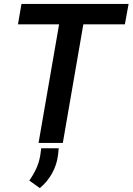

<svg xmlns="http://www.w3.org/2000/svg" viewBox="-20 -731 678 982"><path d="M618.7 -606.4 637.7 -710.9H89.8L71.8 -606.4H282.2L177.2 0H301.3L406.2 -606.4ZM276.9 61 280.3 27.3H190.9L186 63Q180.2 99.1 165.5 130.9Q150.9 162.6 129.9 192.4L183.6 231Q222.2 199.2 246.6 155Q271 110.8 276.9 61Z"/></svg>

Font: Roboto Mono SemiBold
Style: Italic
Weight: 600
Italic angle: -10°
Monospace: yes
Designer: Google
Version: Version 3.000